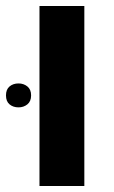

<svg xmlns="http://www.w3.org/2000/svg" viewBox="-52 -622 382 642"><path d="M80 0V-602H230V0ZM-32 -303Q-32 -323 -20 -333Q-8 -343 10 -343Q27 -343 39.5 -333Q52 -323 52 -303Q52 -283 39.5 -273Q27 -263 10 -263Q-8 -263 -20 -273Q-32 -283 -32 -303Z"/></svg>

Font: Noto Sans Hebrew
Style: Bold
Weight: 700
Designer: Monotype Design Team
Foundry: Monotype Imaging Inc.
Version: Version 2.003